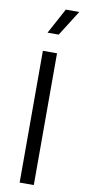

<svg xmlns="http://www.w3.org/2000/svg" viewBox="-107 -1031 471 1069"><g transform="rotate(10 128.0 -496.5)"><path d="M88 -745H168V0H88ZM174 -993H250L159 -849H96Z"/></g></svg>

Font: Evergrow Sans 
Style: Regular
Weight: 400
Foundry: 10Web
Version: Version 1.000